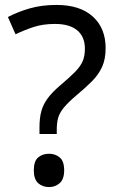

<svg xmlns="http://www.w3.org/2000/svg" viewBox="-20 -744 474 778"><path d="M140 -228Q140 -266 147.5 -293.5Q155 -321 173.5 -346Q192 -371 224 -398Q263 -431 284.5 -453Q306 -475 315 -496Q324 -517 324 -547Q324 -595 293 -621Q262 -647 203 -647Q154 -647 116 -634.5Q78 -622 43 -605L12 -675Q52 -696 100.5 -710Q149 -724 209 -724Q304 -724 356 -677Q408 -630 408 -549Q408 -504 393.5 -472.5Q379 -441 352.5 -414.5Q326 -388 290 -358Q257 -330 239.5 -309Q222 -288 216 -267.5Q210 -247 210 -218V-201H140ZM117 -54Q117 -91 134.5 -106Q152 -121 179 -121Q204 -121 222 -106Q240 -91 240 -54Q240 -18 222 -2Q204 14 179 14Q152 14 134.5 -2Q117 -18 117 -54Z"/></svg>

Font: Noto Sans Warang Citi
Style: Regular
Weight: 400
Designer: Mangu Purty
Foundry: Mangu Purty
Version: Version 3.002; ttfautohint (v1.8.4.7-5d5b)